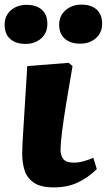

<svg xmlns="http://www.w3.org/2000/svg" viewBox="-73 -797 468 831"><path d="M160 14Q102 14 72.5 -7Q43 -28 33 -61Q23 -94 23 -132Q23 -162 29 -252.5Q35 -343 45 -511L224 -525L241 -511Q226 -425 214 -352Q202 -279 195.5 -226.5Q189 -174 189 -150Q189 -124 201 -108.5Q213 -93 247 -93Q267 -93 290 -99.5Q313 -106 331 -114L346 -65Q307 -27 262.5 -6.5Q218 14 160 14ZM183 -690Q183 -729 211 -753Q239 -777 279 -777Q322 -777 345.5 -755.5Q369 -734 369 -695Q369 -655 342 -631.5Q315 -608 274 -608Q232 -608 207.5 -629.5Q183 -651 183 -690ZM-53 -689Q-53 -729 -26 -752.5Q1 -776 42 -776Q85 -776 108.5 -754.5Q132 -733 132 -694Q132 -654 105 -630.5Q78 -607 37 -607Q-5 -607 -29 -628.5Q-53 -650 -53 -689Z"/></svg>

Font: Literata 36pt ExtraBold
Style: Italic
Weight: 800
Italic angle: -2°
Designer: Latin by Veronika Burian and Jose Scaglione. Greek by Irene Vlachou. Cyrillic by Vera Evstafieva
Foundry: TypeTogether
Version: Version 3.002